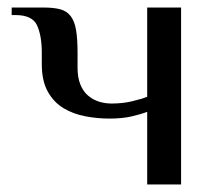

<svg xmlns="http://www.w3.org/2000/svg" viewBox="-20 -490 573 510"><path d="M276 -215Q306 -215 331 -221Q356 -227 371 -233V-470H461V0H371V-193Q356 -187 330.5 -181Q305 -175 271 -175Q239 -175 207 -181Q175 -187 149 -202.5Q123 -218 107 -246.5Q91 -275 91 -320V-350Q91 -395 78.5 -422.5Q66 -450 21 -450H11V-470H96Q122 -470 139.5 -465.5Q157 -461 167.5 -447.5Q178 -434 182 -410.5Q186 -387 186 -350V-310Q186 -284 193.5 -265.5Q201 -247 214 -236Q227 -225 243 -220Q259 -215 276 -215Z"/></svg>

Font: Philosopher
Style: Regular
Weight: 400
Designer: Jovanny Lemonad
Foundry: Jovanny Lemonad
Version: Version 1.000